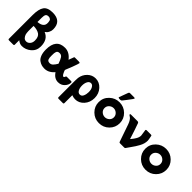

<svg xmlns="http://www.w3.org/2000/svg" viewBox="144 -1835 3131 3131"><g transform="rotate(45 1710.0 -269.0)"><path d="M45 68V-472Q45 -608 89 -670.5Q133 -733 250 -733Q448 -733 448 -545Q448 -509 433.5 -479.5Q419 -450 409.5 -441Q400 -432 379 -415Q503 -366 503 -205Q503 -108 433 -48.5Q363 11 277 11Q227 11 181 -27V73Q181 84 177 88.5Q173 93 159 93H67Q56 93 51 89Q46 85 45.5 81.5Q45 78 45 68ZM181 -237Q183 -191 190 -167Q199 -138 220 -115Q241 -92 274 -92Q311 -92 338.5 -123Q366 -154 366 -204Q366 -290 318.5 -322.5Q271 -355 182 -358Q182 -354 181.5 -346.5Q181 -339 181 -335ZM181 -447Q311 -458 311 -550Q310 -569 309.5 -575.5Q309 -582 305.5 -598Q302 -614 295.5 -620.5Q289 -627 276.5 -633.5Q264 -640 246 -640Q207 -640 194 -617.5Q181 -595 181 -544Z M595 -228Q595 -469 797 -469Q899 -469 975 -370Q1006 -459 1010 -464Q1013 -468 1025 -469H1114Q1140 -469 1140 -456Q1140 -451 1129.5 -418Q1119 -385 1099 -332.5Q1079 -280 1058 -231Q1051 -216 1051 -211Q1051 -200 1071 -159Q1091 -118 1111 -114Q1125 -116 1131 -133Q1137 -150 1141 -152Q1145 -154 1160 -154H1250Q1269 -154 1269 -136Q1269 -84 1225.5 -36.5Q1182 11 1111 11Q1025 11 968 -77Q967 -76 959.5 -68Q952 -60 948.5 -56.5Q945 -53 936 -44.5Q927 -36 919.5 -31Q912 -26 901 -18.5Q890 -11 879 -6.5Q868 -2 855 2.5Q842 7 827.5 9Q813 11 797 11Q761 11 730 2Q699 -7 666.5 -30.5Q634 -54 614.5 -104.5Q595 -155 595 -228ZM731 -220Q731 -193 732.5 -177.5Q734 -162 740 -145Q746 -128 760 -120.5Q774 -113 797 -113Q829 -113 853.5 -138Q878 -163 905 -209Q881 -278 859 -311.5Q837 -345 798 -345Q775 -345 761 -337.5Q747 -330 740.5 -312.5Q734 -295 732.5 -278Q731 -261 731 -230Z M1291 174V-207Q1291 -250 1294 -271Q1307 -356 1366 -412.5Q1425 -469 1504 -469Q1592 -469 1655 -399.5Q1718 -330 1718 -229Q1718 -128 1655.5 -58.5Q1593 11 1505 11Q1469 11 1427 -5V174Q1427 185 1423 190Q1419 195 1407 195H1312Q1300 195 1295.5 190.5Q1291 186 1291 174ZM1504 -98Q1545 -98 1563 -139.5Q1581 -181 1581 -230Q1581 -259 1575 -286Q1569 -313 1550.5 -336.5Q1532 -360 1504 -360Q1468 -360 1447.5 -321.5Q1427 -283 1427 -228Q1427 -173 1448 -135.5Q1469 -98 1504 -98Z M1810 -230Q1810 -331 1882.5 -400Q1955 -469 2054 -469Q2155 -469 2226.5 -399Q2298 -329 2298 -229Q2298 -130 2227.5 -59.5Q2157 11 2054 11Q1953 11 1881.5 -59.5Q1810 -130 1810 -230ZM1946 -229Q1946 -185 1978.5 -155.5Q2011 -126 2054 -126Q2096 -126 2129 -155Q2162 -184 2162 -229Q2162 -273 2129.5 -303Q2097 -333 2054 -333Q2012 -333 1979 -303.5Q1946 -274 1946 -229ZM1987 -519Q1987 -524 2045 -676Q2050 -687 2054.5 -690.5Q2059 -694 2070 -694H2160Q2161 -694 2164.5 -693.5Q2168 -693 2169.5 -693Q2171 -693 2173.5 -692.5Q2176 -692 2177.5 -691Q2179 -690 2180.5 -689Q2182 -688 2182.5 -686Q2183 -684 2183 -681Q2183 -674 2110 -579Q2082 -543 2064 -520Q2052 -505 2037 -505H2011Q1987 -507 1987 -519Z M2310 -446Q2310 -450 2311.5 -452.5Q2313 -455 2316 -456Q2319 -457 2321 -457Q2323 -457 2327.5 -457.5Q2332 -458 2334 -458H2479Q2498 -458 2505.5 -442.5Q2513 -427 2544 -333Q2556 -297 2566 -266Q2576 -235 2581 -220Q2586 -205 2589.5 -193Q2593 -181 2595 -175.5Q2597 -170 2599 -165Q2600 -166 2615 -184.5Q2630 -203 2639 -216Q2648 -229 2661 -250Q2674 -271 2680.5 -292.5Q2687 -314 2687 -333Q2687 -341 2679 -390Q2671 -439 2671 -443Q2671 -458 2692 -458H2783Q2798 -458 2804 -452L2806 -446Q2822 -370 2822 -351Q2822 -317 2812.5 -282Q2803 -247 2782 -209.5Q2761 -172 2745 -147Q2729 -122 2697.5 -78Q2666 -34 2654 -16Q2649 -9 2647 -6.5Q2645 -4 2640.5 -2Q2636 0 2628 0H2534Q2522 0 2517 -4.5Q2512 -9 2507 -25L2407 -314Q2393 -354 2375 -380.5Q2357 -407 2343.5 -415.5Q2330 -424 2320 -431.5Q2310 -439 2310 -446Z M2885 -230Q2885 -331 2957.5 -400Q3030 -469 3129 -469Q3230 -469 3301.5 -399Q3373 -329 3373 -229Q3373 -130 3302.5 -59.5Q3232 11 3129 11Q3028 11 2956.5 -59.5Q2885 -130 2885 -230ZM3021 -229Q3021 -185 3053.5 -155.5Q3086 -126 3129 -126Q3171 -126 3204 -155Q3237 -184 3237 -229Q3237 -273 3204.5 -303Q3172 -333 3129 -333Q3087 -333 3054 -303.5Q3021 -274 3021 -229Z"/></g></svg>

Font: CMU Sans Serif
Style: Bold
Weight: 700
Version: Version 0.7.0